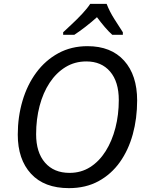

<svg xmlns="http://www.w3.org/2000/svg" viewBox="-20 -964 761 994"><path d="M337 10Q209 10 140.5 -64.5Q72 -139 72 -267Q72 -359 96.5 -442Q121 -525 168 -588.5Q215 -652 282 -688.5Q349 -725 433 -725Q555 -725 622.5 -650Q690 -575 690 -444Q690 -351 667.5 -269Q645 -187 600.5 -124.5Q556 -62 490 -26Q424 10 337 10ZM340 -69Q400 -69 447 -99Q494 -129 527 -181.5Q560 -234 577.5 -302Q595 -370 595 -446Q595 -541 550 -593.5Q505 -646 427 -646Q367 -646 319 -616.5Q271 -587 237 -535.5Q203 -484 185 -415.5Q167 -347 167 -269Q167 -175 213 -122Q259 -69 340 -69ZM307 -784V-797Q324 -813 352 -839Q380 -865 406.5 -893.5Q433 -922 447 -944H532Q547 -905 572 -865.5Q597 -826 616 -797V-784H561Q543 -800 522.5 -824Q502 -848 482 -875Q452 -848 421.5 -824.5Q391 -801 365 -784Z"/></svg>

Font: Noto Sans IKEA
Style: Italic
Weight: 400
Italic angle: -12°
Designer: Monotype Design Team
Foundry: Monotype Imaging Inc.
Version: Version 2.001